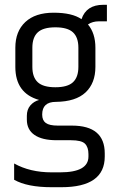

<svg xmlns="http://www.w3.org/2000/svg" viewBox="-20 -632 487 801"><path d="M426 -543H392Q366 -543 347 -530Q378 -493 378 -433V-353Q378 -285 337 -246.5Q296 -208 213 -207Q156 -207 156 -154Q156 -130 171 -119Q186 -108 221 -108H280Q417 -108 417 8V21Q417 149 236 149H195Q94 149 39 118V50Q105 87 195 87H231Q349 87 349 21V11Q349 -18 334.5 -32.5Q320 -47 276 -47H216Q156 -47 124 -69Q92 -91 92 -133V-149Q92 -175 106.5 -192Q121 -209 143 -215Q44 -243 44 -353V-433Q44 -501 85.5 -540Q127 -579 204 -579Q281 -579 320 -552Q340 -612 411 -612H426ZM307 -353V-433Q307 -476 284.5 -497Q262 -518 211 -518Q160 -518 137.5 -497Q115 -476 115 -433V-353Q115 -310 137.5 -289Q160 -268 211 -268Q262 -268 284.5 -289Q307 -310 307 -353Z"/></svg>

Font: Khand
Style: Regular
Weight: 400
Designer: Devanagari: Sanchit Sawaria, Jyotish Sonowal; Latin: Satya Rajpurohit
Foundry: Indian Type Foundry
Version: Version 1.101;PS 1.0;hotconv 1.0.78;makeotf.lib2.5.61930; tt